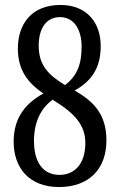

<svg xmlns="http://www.w3.org/2000/svg" viewBox="-20 -744 482 774"><path d="M218 10C336 10 409 -60 409 -178C409 -283 358 -335 281 -379C345 -415 386 -466 386 -558C386 -655 328 -724 224 -724C106 -724 52 -646 52 -548C52 -459 95 -408 155 -367C89 -331 35 -275 35 -173C35 -70 95 10 218 10ZM242 -401C175 -442 136 -481 136 -560C136 -629 166 -675 222 -675C283 -675 309 -618 309 -556C309 -485 291 -438 242 -401ZM220 -39C154 -39 117 -89 117 -176C117 -251 144 -307 192 -342C286 -285 324 -237 324 -167C324 -85 282 -39 220 -39Z"/></svg>

Font: Noto Serif Myanmar ExtCond
Style: Regular
Weight: 400
Width: 2
Designer: Ben Mitchell and the Monotype Design Team
Foundry: Monotype Imaging Inc.
Version: Version 2.106